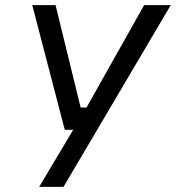

<svg xmlns="http://www.w3.org/2000/svg" viewBox="-20 -543 687 750"><path d="M133 187 266 -36H233L106 -523H197L295 -123H318L543 -523H647L228 187Z"/></svg>

Font: Tomorrow
Style: Italic
Weight: 400
Italic angle: -10°
Designer: Tony de Marco, Monica Rizzolli
Foundry: Just in Type
Version: Version 2.002